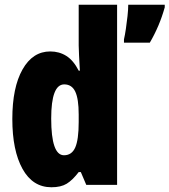

<svg xmlns="http://www.w3.org/2000/svg" viewBox="-20 -780 715 810"><path d="M197 10Q118 10 75 -67.5Q32 -145 32 -278Q32 -411 75 -487Q118 -563 192 -563Q230 -563 260 -544Q290 -525 312 -482H317Q315 -520 313.5 -546Q312 -572 312 -588V-760H474V0H344L321 -54H312Q286 -20 261.5 -5Q237 10 197 10ZM250 -125Q283 -125 297.5 -158Q312 -191 312 -265V-297Q312 -363 297.5 -393.5Q283 -424 251 -424Q196 -424 196 -280Q196 -125 250 -125ZM675 -749Q653 -670 612 -600H503V-614Q507 -631 511 -658Q515 -685 518 -712.5Q521 -740 521 -760H675Z"/></svg>

Font: Noto Sans Sinhala ExtraCondensed Black
Style: Regular
Weight: 900
Width: 2
Designer: Jelle Bosma - Monotype Design Team
Foundry: Monotype Imaging Inc.
Version: Version 2.006; ttfautohint (v1.8.4.7-5d5b)